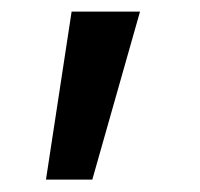

<svg xmlns="http://www.w3.org/2000/svg" viewBox="-20 -124 335 322"><path d="M57.1 177.2 100.1 -104.5H214.8L134.8 177.2Z"/></svg>

Font: Inter 16pt Medium
Style: Regular
Weight: 500
Version: Version 4.001;git-66647c0bb